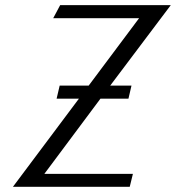

<svg xmlns="http://www.w3.org/2000/svg" viewBox="-20 -720 678 740"><path d="M516.1 -649.9H185.1L211.9 -700.2H638.2L404.8 -390.1H486.8L475.1 -339.8H367.2L150.9 -49.8H492.2L480 0H29.8L284.2 -339.8H198.2L210 -390.1H321.8Z"/></svg>

Font: Pfennig
Style: Italic
Weight: 500
Italic angle: -13°
Version: Version 20120410 ; ttfautohint (v0.8)